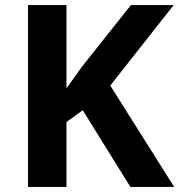

<svg xmlns="http://www.w3.org/2000/svg" viewBox="-20 -734 704 754"><path d="M664 0H492L305 -301L241 -255V0H90V-714H241V-387Q256 -408 271 -429Q286 -450 301 -471L494 -714H662L413 -398Z"/></svg>

Font: Noto Sans Devanagari UI
Style: Bold
Weight: 700
Designer: Jelle Bosma - Monotype Design Team
Foundry: Monotype Imaging Inc.
Version: Version 2.004; ttfautohint (v1.8.4.7-5d5b)